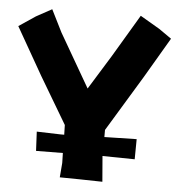

<svg xmlns="http://www.w3.org/2000/svg" viewBox="-61 -570 730 788"><g transform="rotate(5 304.5 -176.0)"><path d="M123 -517.6 58.6 -482.4 -9.8 -436.5 101.6 -241.2 215.8 -48.8 216.8 -8.8H201.2L103.5 -11.7L107.4 67.4L217.8 66.4L218.8 107.4L213.9 167L294.9 168L389.6 169.9L380.9 64.5L513.7 66.4L514.6 -16.6L381.8 -13.7V-43L521.5 -273.4L619.1 -439.5L567.4 -475.6L487.3 -522.5L382.8 -346.7L295.9 -206.1L168.9 -425.8Z"/></g></svg>

Font: MaokenAssortedSans-TC
Style: Regular
Weight: 500
Version: Version 0.83